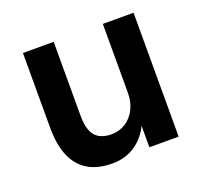

<svg xmlns="http://www.w3.org/2000/svg" viewBox="-96 -614 775 734"><g transform="rotate(-20 291.5 -247.0)"><path d="M244 10Q185 10 145.5 -13.5Q106 -37 86 -83.5Q66 -130 66 -200V-504H191V-201Q191 -167 200 -143Q209 -119 229 -107.5Q249 -96 278 -96Q311 -96 336.5 -112.5Q362 -129 376.5 -158Q391 -187 391 -223V-504H516V0H397V-105H405Q383 -50 341.5 -20Q300 10 244 10Z"/></g></svg>

Font: Nunitoga
Style: Bold
Weight: 700
Designer: Vernon Adams
Foundry: Vernon Adams
Version: Version 1.0